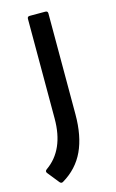

<svg xmlns="http://www.w3.org/2000/svg" viewBox="-121 -533 466 770"><g transform="rotate(-15 111.5 -148.0)"><path d="M42 189.9Q34.2 194.8 27.8 187L-11.2 138.2Q-16.6 129.9 -7.8 124Q75.2 65.9 75.2 -64V-478Q75.2 -487.8 85 -487.8H149.9Q160.2 -487.8 160.2 -478V-59.1Q160.2 31.2 131.6 92.5Q103 153.8 42 189.9Z"/></g></svg>

Font: Sofia Sans
Style: Regular
Weight: 400
Designer: Botio Nikoltchev, Ani Petrova
Foundry: lettersoup
Version: Version 4.100